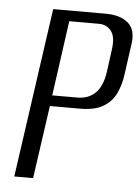

<svg xmlns="http://www.w3.org/2000/svg" viewBox="-47 -629 488 667"><g transform="rotate(5 197.5 -295.5)"><path d="M27.7 0 111.7 -591H295.3Q345.7 -591 373.3 -567.5Q400.9 -544 393.2 -492.8L378.1 -384.2Q373.5 -350.1 359.6 -320.5Q345.8 -290.9 316.2 -272.8Q286.6 -254.6 234.9 -254.6H129.6L93.3 0ZM134.5 -292.2H221.3Q261.5 -292.2 285.6 -316.5Q309.8 -340.9 316.8 -392.3L327 -468.6Q333.3 -513.3 317.5 -533.6Q301.6 -554 274.3 -554H171Z"/></g></svg>

Font: Alumni Sans SC Thin
Style: Italic
Weight: 100
Italic angle: -8°
Designer: Robert E. Leuschke
Foundry: Robert E. Leuschke
Version: Version 1.016